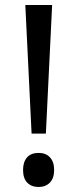

<svg xmlns="http://www.w3.org/2000/svg" viewBox="-20 -785 309 766"><path d="M106 -252 81 -765H188L163 -252ZM134 -39Q106 -39 89 -56Q72 -73 72 -107Q72 -139 88 -157Q104 -175 134 -175Q163 -175 179.5 -157Q196 -139 196 -107Q196 -74 179 -56.5Q162 -39 134 -39Z"/></svg>

Font: Noto Sans Tamil UI
Style: Regular
Weight: 400
Designer: Jelle Bosma - Monotype Design Team
Foundry: Monotype Imaging Inc.
Version: Version 2.004; ttfautohint (v1.8.4.7-5d5b)